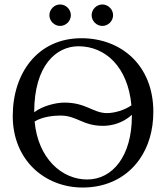

<svg xmlns="http://www.w3.org/2000/svg" viewBox="-20 -829 742 859"><path d="M390 -761C390 -735 412 -713 438 -713C464 -713 486 -735 486 -761C486 -787 464 -809 438 -809C412 -809 390 -787 390 -761ZM201 -761C201 -735 223 -713 249 -713C275 -713 297 -735 297 -761C297 -787 275 -809 249 -809C223 -809 201 -787 201 -761ZM331 -622C452.2 -622 552.3 -529.3 567.9 -357.7C535.5 -335.1 490.2 -323 459 -323C396 -323 366 -370 268 -370C231.7 -370 172.3 -356.4 133 -326.8V-327C133 -537 232 -622 331 -622ZM666 -329C666 -536 523 -658 344 -658C150.3 -658 37 -503.9 37 -310C37 -113 180 10 350 10C460.8 10 549.3 -37.7 604.2 -116C644 -172.7 666 -245 666 -329ZM570 -315.3V-310C570 -131 484 -26 370 -26C257.1 -26 150.2 -119.4 134.9 -285.4C169.7 -307.2 221.3 -312 250 -312C325 -312 349 -266 441 -266C478.6 -266 528.2 -277.3 570 -315.3Z"/></svg>

Font: Libertinus Serif
Style: Regular
Weight: 400
Designer: Philipp H. Poll
Foundry: Khaled Hosny
Version: Version 6.2